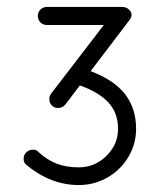

<svg xmlns="http://www.w3.org/2000/svg" viewBox="-20 -524 466 553"><path d="M241 -319Q308 -294 340 -253Q372 -212 372 -153Q372 -109 349.5 -71.5Q327 -34 289 -12.5Q251 9 207 9Q126 9 56 -49Q48 -55 48 -67Q48 -78 56 -85.5Q64 -93 74 -93Q85 -93 91 -86Q116 -63 143.5 -52.5Q171 -42 207 -42Q253 -42 286.5 -75Q320 -108 320 -153Q320 -198 293 -228Q266 -258 210 -278L169 -224Q161 -213 147 -213Q136 -213 129 -220.5Q122 -228 122 -239Q122 -247 127 -254L279 -452H115Q104 -452 96.5 -459.5Q89 -467 89 -478Q89 -489 96.5 -496.5Q104 -504 115 -504H332Q343 -504 350.5 -497.5Q358 -491 359 -483Q359 -473 352 -465Z"/></svg>

Font: Tsukimi Rounded
Style: Regular
Weight: 400
Designer: Takashi Funayama
Foundry: Takashi Funayama
Version: Version 1.032; ttfautohint (v1.8.3)